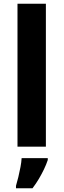

<svg xmlns="http://www.w3.org/2000/svg" viewBox="-20 -780 338 1021"><path d="M224 0H73V-760H224ZM234 71Q226 95 214 120Q202 145 187 170.5Q172 196 153 221H65V208Q71 188 77.5 161.5Q84 135 89 108Q94 81 95 61H234Z"/></svg>

Font: Noto Sans Cherokee
Style: Regular
Weight: 400
Designer: Monotype Design Team
Foundry: Monotype Imaging Inc.
Version: Version 2.001